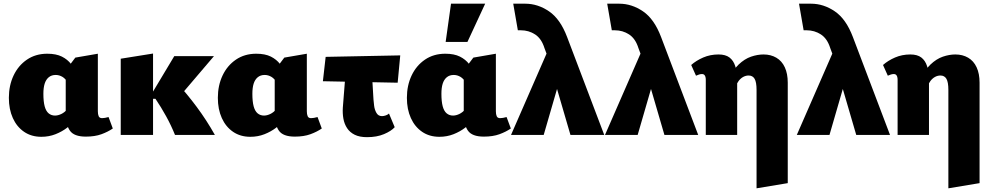

<svg xmlns="http://www.w3.org/2000/svg" viewBox="-20 -731 5370 1040"><path d="M204 10Q150 10 110.5 -17Q71 -44 49.5 -91.5Q28 -139 28 -201Q28 -268 53.5 -322Q79 -376 126 -408Q173 -440 236 -440Q284 -440 315 -424.5Q346 -409 365 -384Q384 -359 395 -331L348 -281Q336 -304 318.5 -314.5Q301 -325 282 -325Q259 -325 244 -312.5Q229 -300 222 -278Q215 -256 215 -223Q215 -181 222 -155Q229 -129 243.5 -117Q258 -105 278 -105Q294 -105 312 -113.5Q330 -122 346 -141L391 -83Q372 -61 344 -39.5Q316 -18 280.5 -4Q245 10 204 10ZM445 9Q381 9 358.5 -23.5Q336 -56 336 -116V-350L388 -419L510 -440V-128Q510 -112 514.5 -101.5Q519 -91 533 -91Q540 -91 548.5 -92.5Q557 -94 568 -97L591 -35Q565 -17 529.5 -4Q494 9 445 9Z M928 0Q907 -52 880 -101Q853 -150 822 -196H803V-225L924 -427H1139L932 -184V-289Q992 -224 1045.5 -152Q1099 -80 1144 0ZM634 0V-413L809 -441V0Z M1336 10Q1282 10 1242.5 -17Q1203 -44 1181.5 -91.5Q1160 -139 1160 -201Q1160 -268 1185.5 -322Q1211 -376 1258 -408Q1305 -440 1368 -440Q1416 -440 1447 -424.5Q1478 -409 1497 -384Q1516 -359 1527 -331L1480 -281Q1468 -304 1450.5 -314.5Q1433 -325 1414 -325Q1391 -325 1376 -312.5Q1361 -300 1354 -278Q1347 -256 1347 -223Q1347 -181 1354 -155Q1361 -129 1375.5 -117Q1390 -105 1410 -105Q1426 -105 1444 -113.5Q1462 -122 1478 -141L1523 -83Q1504 -61 1476 -39.5Q1448 -18 1412.5 -4Q1377 10 1336 10ZM1577 9Q1513 9 1490.5 -23.5Q1468 -56 1468 -116V-350L1520 -419L1642 -440V-128Q1642 -112 1646.5 -101.5Q1651 -91 1665 -91Q1672 -91 1680.5 -92.5Q1689 -94 1700 -97L1723 -35Q1697 -17 1661.5 -4Q1626 9 1577 9Z M1729 -291 1744 -423 2148 -431 2134 -283ZM1837 -148 1858 -414H1990L2003 -192Q2004 -180 2006.5 -158.5Q2009 -137 2019 -119.5Q2029 -102 2049 -102Q2059 -102 2070 -106Q2081 -110 2087 -116L2118 -42Q2099 -21 2060 -4.5Q2021 12 1968 12Q1928 12 1901.5 -1Q1875 -14 1860 -37Q1845 -60 1840 -88.5Q1835 -117 1837 -148Z M2360 10Q2306 10 2266.5 -17Q2227 -44 2205.5 -91.5Q2184 -139 2184 -201Q2184 -268 2209.5 -322Q2235 -376 2282 -408Q2329 -440 2392 -440Q2440 -440 2471 -424.5Q2502 -409 2521 -384Q2540 -359 2551 -331L2504 -281Q2492 -304 2474.5 -314.5Q2457 -325 2438 -325Q2415 -325 2400 -312.5Q2385 -300 2378 -278Q2371 -256 2371 -223Q2371 -181 2378 -155Q2385 -129 2399.5 -117Q2414 -105 2434 -105Q2450 -105 2468 -113.5Q2486 -122 2502 -141L2547 -83Q2528 -61 2500 -39.5Q2472 -18 2436.5 -4Q2401 10 2360 10ZM2601 9Q2537 9 2514.5 -23.5Q2492 -56 2492 -116V-350L2544 -419L2666 -440V-128Q2666 -112 2670.5 -101.5Q2675 -91 2689 -91Q2696 -91 2704.5 -92.5Q2713 -94 2724 -97L2747 -35Q2721 -17 2685.5 -4Q2650 9 2601 9ZM2394 -504 2423 -711H2608L2512 -504Z M3070 0 2973 -332Q2962 -373 2954 -399Q2946 -425 2940 -441.5Q2934 -458 2929 -471Q2913 -522 2878.5 -544.5Q2844 -567 2801 -567Q2795 -567 2793.5 -567Q2792 -567 2785 -567L2760 -711Q2772 -711 2789.5 -711Q2807 -711 2825 -711Q2893 -711 2954 -669.5Q3015 -628 3052 -530L3253 0ZM2748 0 2962 -490 3021 -331 2925 0Z M3579 0 3482 -332Q3471 -373 3463 -399Q3455 -425 3449 -441.5Q3443 -458 3438 -471Q3422 -522 3387.5 -544.5Q3353 -567 3310 -567Q3304 -567 3302.5 -567Q3301 -567 3294 -567L3269 -711Q3281 -711 3298.5 -711Q3316 -711 3334 -711Q3402 -711 3463 -669.5Q3524 -628 3561 -530L3762 0ZM3257 0 3471 -490 3530 -331 3434 0Z M4078 289V-244Q4078 -286 4067.5 -304Q4057 -322 4035 -322Q4020 -322 4006 -314.5Q3992 -307 3981 -292.5Q3970 -278 3963 -258L3921 -292Q3948 -350 3980.5 -381Q4013 -412 4048 -424Q4083 -436 4116 -436Q4155 -436 4185 -418.5Q4215 -401 4231 -366.5Q4247 -332 4247 -283V261ZM3803 0V-299Q3803 -308 3801 -315Q3799 -322 3794.5 -326Q3790 -330 3783 -330Q3775 -330 3767 -327.5Q3759 -325 3750 -321L3724 -379Q3751 -403 3789 -419.5Q3827 -436 3872 -436Q3910 -436 3931.5 -419.5Q3953 -403 3962.5 -373Q3972 -343 3973 -300V0Z M4618 0 4521 -332Q4510 -373 4502 -399Q4494 -425 4488 -441.5Q4482 -458 4477 -471Q4461 -522 4426.5 -544.5Q4392 -567 4349 -567Q4343 -567 4341.5 -567Q4340 -567 4333 -567L4308 -711Q4320 -711 4337.5 -711Q4355 -711 4373 -711Q4441 -711 4502 -669.5Q4563 -628 4600 -530L4801 0ZM4296 0 4510 -490 4569 -331 4473 0Z M5117 289V-244Q5117 -286 5106.5 -304Q5096 -322 5074 -322Q5059 -322 5045 -314.5Q5031 -307 5020 -292.5Q5009 -278 5002 -258L4960 -292Q4987 -350 5019.5 -381Q5052 -412 5087 -424Q5122 -436 5155 -436Q5194 -436 5224 -418.5Q5254 -401 5270 -366.5Q5286 -332 5286 -283V261ZM4842 0V-299Q4842 -308 4840 -315Q4838 -322 4833.5 -326Q4829 -330 4822 -330Q4814 -330 4806 -327.5Q4798 -325 4789 -321L4763 -379Q4790 -403 4828 -419.5Q4866 -436 4911 -436Q4949 -436 4970.5 -419.5Q4992 -403 5001.5 -373Q5011 -343 5012 -300V0Z"/></svg>

Font: Ysabeau Infant Black
Style: Regular
Weight: 900
Designer: Christian Thalmann (Catharsis Fonts)
Version: Version 2.001;gftools[0.9.30]; featfreeze: ss01,ss02,lnum